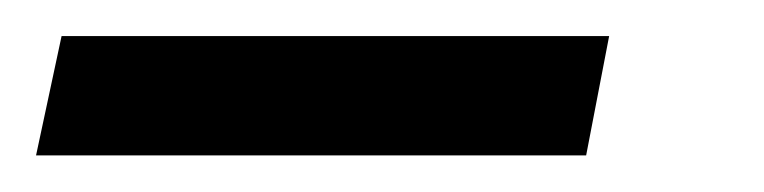

<svg xmlns="http://www.w3.org/2000/svg" viewBox="-98 68 422 106"><path d="M225.6 153.8H-78.1L-64 87.9H238.3Z"/></svg>

Font: Charis SIL Viet
Style: Italic
Weight: 400
Italic angle: -11°
Foundry: SIL International
Version: Version 5.000